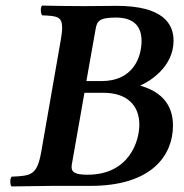

<svg xmlns="http://www.w3.org/2000/svg" viewBox="-20 -667 661 689"><path d="M281 -645C222 -645 181 -646 131 -647C124 -641 126 -618 131 -612C184.9 -609.7 203 -608 203 -567C203 -555.5 201.2 -541.1 198 -523L128 -122C113 -39 93 -36 22 -33C15 -27 16 -4 21 2C70 1 168 0 168 0H305C526 0 600.7 -110.8 600.7 -216.6C600.7 -284.4 566.4 -335.5 485 -359V-361C514.3 -373.6 602.8 -425.1 602.8 -521.2C602.8 -582.7 564 -646 398 -646C357 -646 327 -645 281 -645ZM283 -334H351C437 -334 480 -288 480 -219.6C480 -159.4 442.8 -40 294 -40C248.8 -40 236.9 -49.5 236.9 -67.8C236.9 -72.6 237.8 -78 239 -84ZM323 -562C328.1 -591 335 -604 397 -604C436.7 -604 488 -590.8 488 -520.6C488 -463.4 459.2 -376 344 -376H290Z"/></svg>

Font: Linux Libertine O
Style: Bold Italic
Weight: 700
Italic angle: -11.5°
Designer: Philipp H. Poll
Foundry: Philipp H. Poll
Version: Version 4.1.0